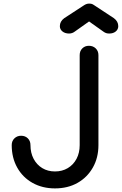

<svg xmlns="http://www.w3.org/2000/svg" viewBox="-20 -1035 676 1065"><path d="M285 10Q215 10 160.5 -20.5Q106 -51 75.5 -105.5Q45 -160 45 -230Q45 -253 60 -267.5Q75 -282 97 -282Q120 -282 134.5 -267.5Q149 -253 149 -230Q149 -187 166.5 -154Q184 -121 214.5 -102.5Q245 -84 285 -84Q325 -84 356 -102.5Q387 -121 404.5 -154Q422 -187 422 -230V-729Q422 -752 436.5 -766.5Q451 -781 473 -781Q496 -781 511 -766.5Q526 -752 526 -729V-230Q526 -160 495 -105.5Q464 -51 410 -20.5Q356 10 285 10ZM363 -849Q341 -849 326.5 -860.5Q312 -872 312 -890Q312 -916 336 -934L448 -1007Q461 -1015 474 -1015Q482 -1015 488 -1013.5Q494 -1012 501 -1007L612 -934Q636 -916 636 -890Q636 -872 622 -860.5Q608 -849 586 -849Q576 -849 568.5 -851.5Q561 -854 553 -860L474 -916L395 -860Q381 -849 363 -849Z"/></svg>

Font: Comfortaa
Style: Bold
Weight: 700
Designer: Johan Aakerlund
Foundry: Johan Aakerlund
Version: Version 3.104; ttfautohint (v1.8.1.43-b0c9)